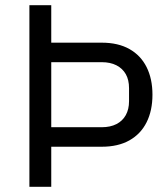

<svg xmlns="http://www.w3.org/2000/svg" viewBox="-20 -718 646 738"><path d="M177 0H93V-698H177V-554H371Q434 -554 477.5 -529.5Q521 -505 543.5 -460Q566 -415 566 -354Q566 -293 543.5 -248Q521 -203 477.5 -178.5Q434 -154 371 -154H177ZM177 -479V-229H371Q404 -229 427.5 -241Q451 -253 463.5 -275.5Q476 -298 476 -329V-379Q476 -411 463.5 -433Q451 -455 427.5 -467Q404 -479 371 -479Z"/></svg>

Font: IBM Plex Sans Var
Style: Regular
Weight: 400
Designer: Mike Abbink, Paul van der Laan, Pieter van Rosmalen
Foundry: Bold Monday
Version: Version 3.000